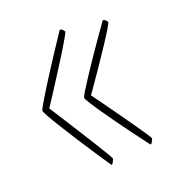

<svg xmlns="http://www.w3.org/2000/svg" viewBox="-99 -582 616 664"><g transform="rotate(-20 209.5 -250.0)"><path d="M200 0Q200 0 188.5 -17.5Q177 -35 158.5 -62.5Q140 -90 120 -121.5Q100 -153 81.5 -182.5Q63 -212 51.5 -232.5Q40 -253 40 -257Q40 -261 51 -280Q62 -299 79.5 -327Q97 -355 116 -384.5Q135 -414 152.5 -440.5Q170 -467 181 -483.5Q192 -500 192 -500Q197 -500 200.5 -497Q204 -494 206 -491Q208 -488 208 -488Q208 -485 197.5 -466.5Q187 -448 171 -422Q155 -396 136.5 -367.5Q118 -339 102 -313.5Q86 -288 75.5 -272.5Q65 -257 65 -257Q65 -257 75.5 -240.5Q86 -224 103 -197.5Q120 -171 139 -140.5Q158 -110 175 -83Q192 -56 202.5 -38Q213 -20 213 -18Q213 -18 211 -13.5Q209 -9 206.5 -4.5Q204 0 200 0ZM351 -20Q351 -20 339.5 -35.5Q328 -51 309.5 -75.5Q291 -100 271 -128Q251 -156 232.5 -182.5Q214 -209 202.5 -227.5Q191 -246 191 -250Q191 -254 202 -272Q213 -290 230.5 -316.5Q248 -343 267 -371Q286 -399 303.5 -424Q321 -449 332 -464.5Q343 -480 343 -480Q348 -480 351.5 -477Q355 -474 357 -471Q359 -468 359 -468Q359 -464 344.5 -440.5Q330 -417 309 -385.5Q288 -354 266.5 -322.5Q245 -291 230.5 -270.5Q216 -250 216 -250Q216 -250 231 -229.5Q246 -209 268 -178Q290 -147 312 -116Q334 -85 349 -62.5Q364 -40 364 -38Q364 -38 362 -33.5Q360 -29 357.5 -24.5Q355 -20 351 -20Z"/></g></svg>

Font: Yanone Kaffeesatz ExtraLight ExtraLight
Style: Regular
Weight: 250
Version: Version 2.003